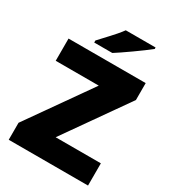

<svg xmlns="http://www.w3.org/2000/svg" viewBox="-219 -1049 1049 1166"><g transform="rotate(30 305.5 -465.5)"><path d="M585.9 0H29.8V-119.1L338.9 -558.1H37.1V-713.9H578.1V-595.2L269 -155.8H585.9ZM184.1 -771V-785.2Q259.3 -865.7 279.5 -889.2Q299.8 -912.6 313 -931.2H522V-920.9Q482.9 -889.6 414.6 -841.3Q346.2 -793 311 -771Z"/></g></svg>

Font: Open Sans ExtBd
Style: Bold
Weight: 800
Foundry: Ascender Corporation
Version: Version 1.10